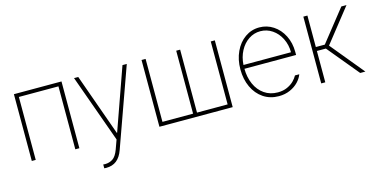

<svg xmlns="http://www.w3.org/2000/svg" viewBox="-73 -906 2898 1473"><g transform="rotate(-15 1376.0 -169.5)"><path d="M83 -530.3H460.9V0H428.7V-500H114.3V0H83Z M605.5 198.2V168L620.1 168.9Q653.8 168.9 681.2 151.4Q708.5 133.8 727.5 82L753.9 8.8L560.5 -530.3H593.8L768.6 -40H771.5L945.3 -530.3H979.5L755.9 93.8Q737.3 146.5 704.1 172.9Q670.9 199.2 621.1 199.2Q609.4 199.2 605.5 198.2Z M1128.9 -530.3V-30.3H1372.1V-530.3H1403.3V-30.3H1646.5V-530.3H1678.7V0H1096.7V-530.3Z M1810.5 -263.7Q1810.5 -341.3 1839.6 -404.1Q1868.7 -466.8 1919.4 -502.4Q1970.2 -538.1 2033.2 -538.1Q2093.3 -538.1 2143.3 -505.4Q2193.4 -472.7 2222.7 -414.8Q2252 -356.9 2252 -285.2V-260.7H1841.8Q1842.3 -192.9 1866.7 -137.9Q1891.1 -83 1936.8 -51.3Q1982.4 -19.5 2043.9 -19.5Q2086.4 -19.5 2118.9 -34.4Q2151.4 -49.3 2171.9 -70.1Q2192.4 -90.8 2203.1 -111.3H2237.3Q2226.1 -80.6 2199.7 -52.7Q2173.3 -24.9 2133.3 -7.1Q2093.3 10.7 2043.9 10.7Q1974.6 10.7 1921.6 -24.9Q1868.7 -60.5 1839.6 -123Q1810.5 -185.5 1810.5 -263.7ZM2219.7 -291Q2219.7 -350.6 2194.8 -400.4Q2169.9 -450.2 2127.2 -479Q2084.5 -507.8 2033.2 -507.8Q1982.4 -507.8 1940.2 -479.5Q1897.9 -451.2 1871.8 -401.6Q1845.7 -352.1 1842.3 -291Z M2381.8 -530.3H2414.1V-280.3H2485.4L2683.6 -530.3H2724.6L2514.6 -264.6L2732.4 0H2691.4L2485.4 -249H2414.1V0H2381.8Z"/></g></svg>

Font: Pretendard Std Thin
Style: Regular
Weight: 100
Designer: Base glyphs from Inter by Rasmus Andersson; Hangeul glyphs from Noto Sans CJK(Source Han Sans) by Jang Soo-young and Kan
Foundry: Kil Hyung-jin
Version: Version 1.309